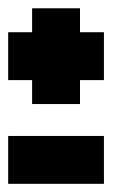

<svg xmlns="http://www.w3.org/2000/svg" viewBox="-20 -450 333 470"><path d="M175.8 -371.1H234.4V-253.9H175.8V-195.3H58.6V-253.9H0V-371.1H58.6V-429.7H175.8ZM234.4 0H0V-117.2H234.4Z"/></svg>

Font: Leporid
Style: Regular
Weight: 400
Designer: GGBotNet
Foundry: GGBotNet
Version: 1.00